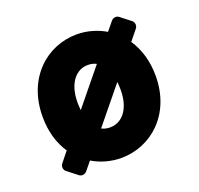

<svg xmlns="http://www.w3.org/2000/svg" viewBox="-107 -658 855 825"><g transform="rotate(-20 320.5 -246.0)"><path d="M413 -276C414 -266 415 -252 415 -239C415 -150 371 -103 318 -103C302 -103 291 -106 279 -112ZM224 -216C223 -226 222 -239 222 -251C222 -340 265 -388 318 -388C333 -388 346 -385 357 -379ZM566 -464C575 -475 573 -492 562 -500L516 -536C506 -544 491 -542 482 -532L449 -492C410 -515 365 -528 318 -528C182 -528 60 -422 60 -245C60 -177 77 -120 108 -74L71 -28C62 -17 64 0 75 8L121 44C131 52 146 50 155 40L187 1C225 24 272 37 318 37C455 37 577 -69 577 -245C577 -313 559 -371 528 -417Z"/></g></svg>

Font: Falling Sky
Style: Blk
Weight: 900
Designer: Paul D. Hunt
Foundry: Adobe Systems Incorporated
Version: Version 1.02